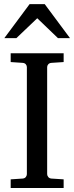

<svg xmlns="http://www.w3.org/2000/svg" viewBox="-20 -936 370 956"><path d="M33.2 0V-43L92.8 -46.9Q103.5 -47.9 108.6 -54.7Q113.8 -61.5 113.8 -68.8V-602.1Q113.8 -609.4 108.6 -615.7Q103.5 -622.1 92.8 -623L33.2 -627V-670.9H296.9V-627L235.8 -623Q225.6 -622.1 220.2 -615.7Q214.8 -609.4 214.8 -602.1V-68.8Q214.8 -61.5 220.2 -54.7Q225.6 -47.9 235.8 -46.9L296.9 -43V0ZM268.6 -746.1 165.5 -845.2 61.5 -746.1H1.5L127.4 -915.5H202.6L328.6 -746.1Z"/></svg>

Font: BabelStone Ogham Pictish
Style: Regular
Weight: 400
Designer: Andrew West
Foundry: BabelStone
Version: Version 1.02 March 14, 2022